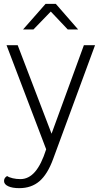

<svg xmlns="http://www.w3.org/2000/svg" viewBox="-20 -785 525 998"><path d="M474 -550 256 42Q227 121 185 157Q143 193 80 193Q44 193 22.5 183Q1 173 1 156Q1 139 17 130Q27 137 46 141.5Q65 146 86 146Q129 146 162 108Q195 70 220 -9L14 -550H72L248 -90L416 -550ZM217 -765H270L386 -632H332L244 -725L154 -632H100Z"/></svg>

Font: Krub Light
Style: Regular
Weight: 300
Designer: Ekaluck Peanpanawate
Foundry: Cadson Demak Co.,Ltd.
Version: Version 1.000; ttfautohint (v1.6)